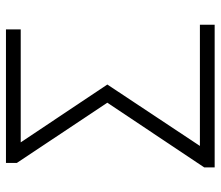

<svg xmlns="http://www.w3.org/2000/svg" viewBox="-68 -672 740 644"><g transform="rotate(-90 302.0 -350.0)"><path d="M62.5 0V-35L279.5 -360L77.5 -663.5V-700H525.5V-650.5H146.5L340.5 -360L134.5 -49.5H541V0Z"/></g></svg>

Font: Overpass ExtraLight
Style: Regular
Weight: 250
Designer: Delve Withrington, Dave Bailey, Thomas Jockin
Foundry: Delve Fonts LLC
Version: Version 4.000